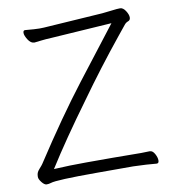

<svg xmlns="http://www.w3.org/2000/svg" viewBox="-80 -772 752 846"><g transform="rotate(-10 296.0 -349.0)"><path d="M368 -60 495 -59Q517 -59 532 -60H533Q546 -60 555 -43.5Q564 -27 564 -14Q564 -1 555 -1H553Q514 -5 450 -7H285Q105 -7 80 2Q71 5 61 5Q51 5 39.5 -9.5Q28 -24 28 -34Q28 -44 30.5 -51.5Q33 -59 43 -70Q53 -81 57 -87Q181 -277 286.5 -414Q392 -551 465 -645L192 -627Q168 -626 147.5 -623.5Q127 -621 117 -620H116Q100 -620 88 -639Q76 -658 76 -669.5Q76 -681 84 -681H86Q130 -677 148.5 -677Q167 -677 191 -679L433 -695Q456 -697 478 -700Q500 -703 513.5 -703Q527 -703 538 -686Q549 -669 549 -656.5Q549 -644 539 -640.5Q529 -637 522.5 -629Q516 -621 486 -584Q384 -458 294 -332Q179 -175 104 -56Q176 -60 248 -60Z"/></g></svg>

Font: LXGW WenKai Light
Style: Regular
Weight: 300
Designer: LXGW / Fontworks Inc.
Foundry: LXGW / Fontworks Inc.
Version: Version 1.501; October 10, 2024